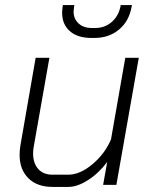

<svg xmlns="http://www.w3.org/2000/svg" viewBox="-20 -726 603 754"><path d="M57 -118Q57 -136 60 -154L120 -499H174L113 -153Q110 -138 110 -124Q110 -85 130 -62.5Q150 -40 186 -40H248Q294 -40 343 -81Q392 -122 416 -179L472 -499H525L437 0H385L401 -90Q368 -46 326 -19Q284 8 249 8H186Q126 8 91.5 -26Q57 -60 57 -118ZM224 -676Q224 -684 226 -700L227 -706H272L271 -700Q269 -686 269 -681Q269 -652 288.5 -634Q308 -616 341 -616H353Q391 -616 418 -639Q445 -662 453 -700L454 -706H498L497 -700Q487 -643 447.5 -610Q408 -577 351 -577H339Q285 -577 254.5 -603.5Q224 -630 224 -676Z"/></svg>

Font: Bai Jamjuree Light
Style: Italic
Weight: 300
Italic angle: -10°
Version: Version 1.000; ttfautohint (v1.6)